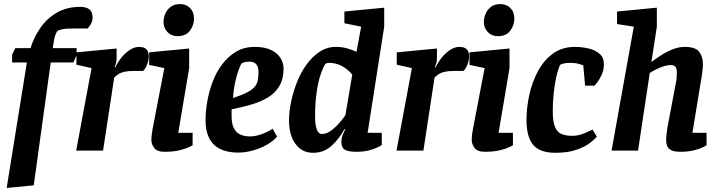

<svg xmlns="http://www.w3.org/2000/svg" viewBox="-20 -745 3558 950"><path d="M13 185 113 -436H40V-475L56 -507H131Q147 -559 179 -606Q211 -653 260.5 -682Q310 -711 377 -711Q407 -711 422.5 -698.5Q438 -686 438 -657Q438 -638 427 -622Q416 -606 414 -604H347Q307 -604 289 -600.5Q271 -597 264 -591Q260 -587 254 -572Q248 -557 243 -521L241 -507H359V-473L343 -436H231L147 172Z M357 0 433 -408 358 -425V-486L557 -505V-457Q557 -446 554 -434Q551 -422 547 -412H551Q560 -433 578 -456.5Q596 -480 620 -496.5Q644 -513 668 -513Q693 -513 704.5 -501Q716 -489 716 -466Q716 -447 708 -426Q700 -405 688 -394H643Q614 -394 596 -390Q578 -386 566.5 -378.5Q555 -371 545 -361L490 0Z M794 6Q757 6 743 -13Q729 -32 729 -52Q729 -67 731.5 -84.5Q734 -102 736 -112L793 -408L718 -424V-486L916 -505V-408L862 -88H933V-26Q930 -24 913 -16Q896 -8 866 -1Q836 6 794 6ZM858 -566Q828 -566 808.5 -586.5Q789 -607 789 -636Q789 -657 798 -677.5Q807 -698 825 -711.5Q843 -725 871 -725Q900 -725 920 -705.5Q940 -686 940 -652Q940 -621 920 -593.5Q900 -566 858 -566Z M1158 10Q1105 10 1069 -8Q1033 -26 1015 -61.5Q997 -97 997 -150Q997 -193 1005.5 -242.5Q1014 -292 1032 -340Q1050 -388 1079.5 -427Q1109 -466 1148.5 -489.5Q1188 -513 1241 -513Q1289 -513 1320.5 -498Q1352 -483 1367.5 -458.5Q1383 -434 1383 -406Q1383 -355 1363 -320.5Q1343 -286 1307.5 -264Q1272 -242 1226 -228.5Q1180 -215 1126 -204V-169Q1126 -133 1137 -111Q1148 -89 1168.5 -79.5Q1189 -70 1217 -70Q1242 -70 1271.5 -80Q1301 -90 1329 -108L1351 -69Q1331 -46 1299 -28Q1267 -10 1230 0Q1193 10 1158 10ZM1133 -260Q1176 -274 1202 -287.5Q1228 -301 1240 -315.5Q1252 -330 1255.5 -347.5Q1259 -365 1259 -388Q1259 -407 1253.5 -418Q1248 -429 1238.5 -434.5Q1229 -440 1214 -440Q1201 -440 1190 -437Q1179 -434 1175 -431Q1169 -422 1160.5 -398.5Q1152 -375 1144 -340Q1136 -305 1133 -260Z M1529 11Q1474 11 1442 -33Q1410 -77 1410 -150Q1410 -189 1419.5 -237Q1429 -285 1447.5 -333.5Q1466 -382 1494.5 -422.5Q1523 -463 1560 -488Q1597 -513 1643 -513Q1672 -513 1698 -505.5Q1724 -498 1744 -489L1767 -613L1684 -630V-688L1881 -707V-613L1799 -88H1869V-27Q1866 -25 1849.5 -16.5Q1833 -8 1806 -1Q1779 6 1744 6Q1702 6 1685.5 -4.5Q1669 -15 1669 -44Q1669 -56 1673.5 -71Q1678 -86 1688 -104L1684 -106Q1659 -59 1621 -24Q1583 11 1529 11ZM1572 -82Q1595 -82 1617 -98Q1639 -114 1658 -135.5Q1677 -157 1689 -175L1723 -376Q1699 -404 1670.5 -419Q1642 -434 1608 -434Q1601 -434 1597 -432.5Q1593 -431 1589 -428Q1580 -414 1568 -381Q1556 -348 1547.5 -294.5Q1539 -241 1539 -166Q1539 -138 1543 -119.5Q1547 -101 1554.5 -91.5Q1562 -82 1572 -82Z M1942 0 2018 -408 1943 -425V-486L2142 -505V-457Q2142 -446 2139 -434Q2136 -422 2132 -412H2136Q2145 -433 2163 -456.5Q2181 -480 2205 -496.5Q2229 -513 2253 -513Q2278 -513 2289.5 -501Q2301 -489 2301 -466Q2301 -447 2293 -426Q2285 -405 2273 -394H2228Q2199 -394 2181 -390Q2163 -386 2151.5 -378.5Q2140 -371 2130 -361L2075 0Z M2379 6Q2342 6 2328 -13Q2314 -32 2314 -52Q2314 -67 2316.5 -84.5Q2319 -102 2321 -112L2378 -408L2303 -424V-486L2501 -505V-408L2447 -88H2518V-26Q2515 -24 2498 -16Q2481 -8 2451 -1Q2421 6 2379 6ZM2443 -566Q2413 -566 2393.5 -586.5Q2374 -607 2374 -636Q2374 -657 2383 -677.5Q2392 -698 2410 -711.5Q2428 -725 2456 -725Q2485 -725 2505 -705.5Q2525 -686 2525 -652Q2525 -621 2505 -593.5Q2485 -566 2443 -566Z M2727 11Q2651 11 2618 -28.5Q2585 -68 2585 -151Q2585 -210 2598.5 -273.5Q2612 -337 2641 -391.5Q2670 -446 2715.5 -479.5Q2761 -513 2825 -513Q2858 -513 2891 -505.5Q2924 -498 2946 -479.5Q2968 -461 2968 -427Q2968 -399 2957.5 -376Q2947 -353 2936 -338.5Q2925 -324 2921 -321H2875L2866 -422Q2863 -423 2845 -428.5Q2827 -434 2801 -434Q2785 -434 2772 -431.5Q2759 -429 2751 -424Q2745 -410 2738.5 -388Q2732 -366 2727 -336.5Q2722 -307 2718.5 -271Q2715 -235 2715 -194Q2715 -142 2726.5 -116Q2738 -90 2759.5 -81.5Q2781 -73 2811 -73Q2835 -73 2856 -80Q2877 -87 2892 -94.5Q2907 -102 2912 -104L2933 -69Q2926 -59 2901.5 -39.5Q2877 -20 2834 -4.5Q2791 11 2727 11Z M3347 6Q3314 6 3299 -3Q3284 -12 3280 -25.5Q3276 -39 3276 -52Q3276 -68 3278.5 -84.5Q3281 -101 3282 -112L3324 -334Q3327 -347 3328 -361.5Q3329 -376 3329 -390Q3329 -404 3322.5 -413.5Q3316 -423 3300 -423Q3280 -423 3258 -415Q3236 -407 3219 -398Q3202 -389 3195 -384L3137 0H3006L3116 -613L3033 -626V-688L3230 -707V-613L3203 -438Q3232 -460 3260 -477Q3288 -494 3315 -503.5Q3342 -513 3367 -513Q3422 -513 3440 -488Q3458 -463 3458 -428Q3458 -416 3456 -398Q3454 -380 3451.5 -363.5Q3449 -347 3447 -337L3406 -88H3476V-26Q3473 -24 3457 -16Q3441 -8 3413 -1Q3385 6 3347 6Z"/></svg>

Font: Faustina Light
Style: Bold Italic
Weight: 700
Italic angle: -8°
Version: Version 1.200